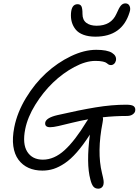

<svg xmlns="http://www.w3.org/2000/svg" viewBox="-20 -1004 824 1141"><path d="M546.9 -786.1Q505.9 -786.1 475.8 -797.4Q445.8 -808.6 429.7 -828.6Q413.6 -848.6 406.7 -872.8Q399.9 -897 401.9 -925.8Q405.8 -979 440.9 -979Q457 -979 463.6 -967Q470.2 -955.1 470.2 -920.9Q470.2 -885.7 492.9 -868.4Q515.6 -851.1 554.2 -851.1Q640.6 -851.1 671.9 -921.9Q687.5 -958.5 698.7 -971.2Q710 -983.9 725.1 -983.9Q743.2 -983.9 750.2 -968Q757.3 -952.1 750 -931.2Q706.1 -786.1 546.9 -786.1ZM277.8 -248Q244.1 -248 249 -276.9Q255.9 -304.7 320.8 -319.8Q452.1 -350.1 548.6 -366Q645 -381.8 730 -381.8Q764.6 -381.8 775.6 -372.1Q786.6 -362.3 783.2 -344.2Q780.8 -332.5 767.8 -323.7Q754.9 -314.9 734.9 -314.9Q661.1 -314.9 590.8 -307.1Q594.2 -295.4 589.8 -276.9Q555.2 -101.1 585.9 23.9Q593.3 53.7 595.2 66.9Q597.2 80.1 595.2 89.8Q593.3 102.5 584.7 109.9Q576.2 117.2 564 117.2Q545.4 117.2 534.9 104.7Q524.4 92.3 517.1 63Q491.7 -31.2 514.2 -204.1Q474.6 -142.6 437.3 -99.9Q399.9 -57.1 364.7 -33.7Q329.6 -10.3 298.1 -0.2Q266.6 9.8 231.9 9.8Q186 9.8 149.9 -6.3Q113.8 -22.5 89.8 -54.7Q65.9 -86.9 59.1 -135.3Q52.2 -183.6 64.9 -248Q82.5 -336.4 134.3 -421.9Q186 -507.3 253.9 -569.6Q321.8 -631.8 401.1 -669.9Q480.5 -708 551.8 -708Q617.2 -708 645.8 -689.9Q674.3 -671.9 668.9 -644Q666 -631.8 657.7 -624.5Q649.4 -617.2 639.2 -617.2Q630.9 -617.2 624.5 -621.1Q618.2 -625 613 -629.6Q607.9 -634.3 591.1 -638.2Q574.2 -642.1 546.9 -642.1Q489.7 -642.1 421.6 -605.7Q353.5 -569.3 294.4 -512.5Q235.4 -455.6 189.7 -381.6Q144 -307.6 129.9 -236.8Q112.3 -148.9 142.1 -102.1Q171.9 -55.2 234.9 -55.2Q301.8 -55.2 363.8 -111.6Q425.8 -168 495.1 -282.2Q498 -287.1 503.9 -294.9Q459.5 -287.1 408.9 -274.7Q358.4 -262.2 327.4 -255.1Q296.4 -248 277.8 -248Z"/></svg>

Font: Shantell Sans Irregular
Style: Italic
Weight: 300
Italic angle: -11.31°
Designer: Stephen Nixon, Anya Danilova, Shantell Martin
Foundry: Arrow Type
Version: Version 1.006;[9816181b4]